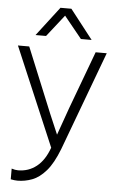

<svg xmlns="http://www.w3.org/2000/svg" viewBox="-60 -776 606 982"><g transform="rotate(5 243.0 -285.0)"><path d="M383 -585H328L237 -697L149 -585H95L210 -735H266ZM68 165Q53 165 33 161V106Q51 112 66 112Q120 112 161 79.5Q202 47 225 -18L10 -524H68L205 -190L249 -87L299 -228L409 -524H466L277 -16Q248 59 214 98Q180 137 143 151Q106 165 68 165Z"/></g></svg>

Font: LXGW 975 Gothic SC 200W
Style: Regular
Weight: 200
Version: Version 2.01;February 25, 2021